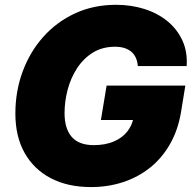

<svg xmlns="http://www.w3.org/2000/svg" viewBox="-20 -757 793 787"><path d="M353 9.8Q257.8 9.8 188.2 -26.6Q118.7 -63 80.8 -130.4Q43 -197.8 43 -291.5Q43 -382.8 72.8 -463.6Q102.5 -544.4 157.5 -606Q212.4 -667.5 288.1 -702.4Q363.8 -737.3 455.6 -737.3Q517.6 -737.3 571.8 -720.2Q626 -703.1 666.3 -670.2Q706.5 -637.2 727.8 -590.8Q749 -544.4 745.1 -486.3H544.9Q543.5 -504.9 536.9 -519.8Q530.3 -534.7 518.6 -544.7Q506.8 -554.7 490 -560.1Q473.1 -565.4 451.7 -565.4Q399.4 -565.4 360.6 -541.3Q321.8 -517.1 295.9 -477.3Q270 -437.5 257.3 -389.4Q244.6 -341.3 244.6 -293Q244.6 -230 273.9 -196Q303.2 -162.1 364.3 -162.1Q411.1 -162.1 445.8 -176.8Q480.5 -191.4 501.2 -217.3Q522 -243.2 527.3 -275.4L560.1 -265.1H393.6L417 -406.2H739.7L722.2 -298.8Q710 -224.6 677.2 -167Q644.5 -109.4 595.5 -70.1Q546.4 -30.8 484.6 -10.5Q422.9 9.8 353 9.8Z"/></svg>

Font: Inter 16pt Black
Style: Italic
Weight: 900
Italic angle: -9.3988°
Version: Version 4.001;git-66647c0bb